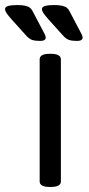

<svg xmlns="http://www.w3.org/2000/svg" viewBox="-66 -738 351 760"><path d="M131 2Q91 2 91 -20V-503Q91 -525 131 -525H135Q175 -525 175 -503V-20Q175 2 135 2ZM93 -576Q73 -576 61 -580Q49 -584 35 -600L-19 -660Q-34 -677 -40 -686Q-46 -695 -46 -702Q-46 -711 -33 -714.5Q-20 -718 2 -718Q23 -718 35 -715Q47 -712 53.5 -706.5Q60 -701 64 -692L104 -616Q109 -607 112 -600.5Q115 -594 115 -589Q115 -583 109.5 -579.5Q104 -576 93 -576ZM239 -576Q219 -576 207 -580Q195 -584 181 -600L127 -660Q112 -677 106 -686Q100 -695 100 -702Q100 -711 113 -714.5Q126 -718 148 -718Q169 -718 181 -715Q193 -712 199.5 -706.5Q206 -701 210 -692L250 -616Q255 -607 258 -600.5Q261 -594 261 -589Q261 -583 255.5 -579.5Q250 -576 239 -576Z"/></svg>

Font: Asap
Style: Regular
Weight: 400
Designer: Pablo Cosgaya
Foundry: Omnibus-Type
Version: Version 3.001